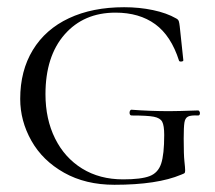

<svg xmlns="http://www.w3.org/2000/svg" viewBox="-20 -500 597 532"><path d="M36 -226Q36 -304 71 -361.5Q106 -419 171 -449.5Q236 -480 324 -480Q366 -480 404 -472Q442 -464 468 -449Q474 -446 475.5 -441Q477 -436 478 -427L488 -333Q488 -330 482.5 -329.5Q477 -329 476 -332Q454 -401 410 -433Q366 -465 300 -465Q212 -465 159 -404.5Q106 -344 106 -239Q106 -170 132.5 -116.5Q159 -63 207.5 -33Q256 -3 321 -3Q371 -3 394.5 -12Q418 -21 426.5 -46.5Q435 -72 435 -126Q435 -152 429.5 -162.5Q424 -173 406.5 -176.5Q389 -180 345 -180Q339 -180 339 -188Q339 -191 340.5 -193.5Q342 -196 344 -196Q396 -192 449 -192Q473 -192 529 -194Q531 -194 532.5 -191.5Q534 -189 534 -187Q534 -180 529 -180Q509 -181 501 -177Q493 -173 491 -160.5Q489 -148 489 -116Q489 -71 491 -53Q493 -35 493 -28Q493 -22 491.5 -20.5Q490 -19 482 -16Q416 12 297 12Q217 12 157.5 -21.5Q98 -55 67 -110Q36 -165 36 -226Z"/></svg>

Font: Cormorant SC
Style: Regular
Weight: 400
Designer: Christian Thalmann (Catharsis Fonts)
Foundry: Catharsis Fonts
Version: Version 4.000